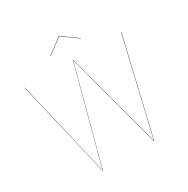

<svg xmlns="http://www.w3.org/2000/svg" viewBox="-188 -1014 1152 1179"><g transform="rotate(-30 388.0 -425.0)"><path d="M571 0H569L388 -678L207 0H205L45 -680H47L206 -2L387 -680H389L570 -3L729 -680H731ZM279 -771 386 -850H388L497 -771L495 -770L387 -848L281 -770Z"/></g></svg>

Font: FiraGO Two
Style: Regular
Weight: 100
Designer: bBox Type
Foundry: bBox Type GmbH
Version: Version 1.001